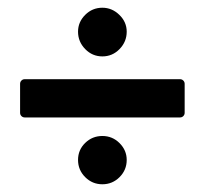

<svg xmlns="http://www.w3.org/2000/svg" viewBox="-20 -571 531 497"><path d="M245 -425Q219 -425 200.5 -444Q182 -463 182 -489Q182 -514 200.5 -532.5Q219 -551 245 -551Q270 -551 289 -532.5Q308 -514 308 -489Q308 -463 289.5 -444Q271 -425 245 -425ZM44 -267Q39 -267 35.5 -270.5Q32 -274 32 -279V-354Q32 -359 35.5 -362.5Q39 -366 44 -366H446Q451 -366 454.5 -362.5Q458 -359 458 -354V-279Q458 -274 454.5 -270.5Q451 -267 446 -267ZM245 -94Q219 -94 200.5 -112.5Q182 -131 182 -157Q182 -183 200.5 -201Q219 -219 245 -219Q271 -219 289.5 -200.5Q308 -182 308 -157Q308 -131 289.5 -112.5Q271 -94 245 -94Z"/></svg>

Font: LinhAnh SemBd
Style: Regular
Weight: 600
Monospace: yes
Designer: Jeremy Tribby
Foundry: Tribby Type
Version: Version 1.408